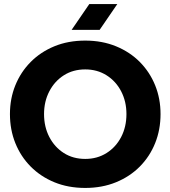

<svg xmlns="http://www.w3.org/2000/svg" viewBox="-20 -913 839 946"><path d="M400 13Q316 13 248 -15Q180 -43 131 -92.5Q82 -142 55.5 -208Q29 -274 29 -351Q29 -427 55.5 -492.5Q82 -558 131 -607.5Q180 -657 248 -685Q316 -713 400 -713Q483 -713 551.5 -685Q620 -657 669 -607.5Q718 -558 744.5 -492.5Q771 -427 771 -351Q771 -274 744.5 -208Q718 -142 669 -92.5Q620 -43 551.5 -15Q483 13 400 13ZM400 -130Q459 -130 505 -159Q551 -188 577 -238Q603 -288 603 -351Q603 -413 577 -463Q551 -513 505 -542Q459 -571 400 -571Q340 -571 294.5 -542Q249 -513 223 -463Q197 -413 197 -351Q197 -288 223 -238Q249 -188 294.5 -159Q340 -130 400 -130ZM333 -766 420 -893H558L471 -766Z"/></svg>

Font: MuseoModerno
Style: Bold
Weight: 700
Designer: Pablo Cosgaya, Héctor Gatti, Marcela Romero, and the Authors of The MuseoModerno Project.
Foundry: Omnibus-Type Team
Version: Version 1.001